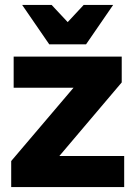

<svg xmlns="http://www.w3.org/2000/svg" viewBox="-20 -760 550 780"><path d="M25.5 0V-105.8L278.8 -403.7H35.5V-530H474.5V-425.2L221.2 -126.3H484.5V0ZM180 -580 70 -740H189.7L255 -670.2L320 -740H439.7L329.7 -580Z"/></svg>

Font: Golos Text
Style: Regular
Weight: 400
Designer: A.Korolkova, Vitaly Kuzmin
Foundry: ParaType Ltd
Version: Version 2.004